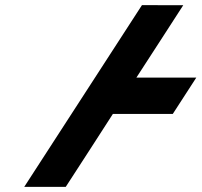

<svg xmlns="http://www.w3.org/2000/svg" viewBox="-20 -722 778 741"><path d="M687.3 -702 527.8 -702.1 73.6 -0.9H233.8L325.3 -142.1L415.6 -282.2H646.8L737.6 -422.5H506.4L597.4 -562.9Z"/></svg>

Font: Hussar
Style: BdWodka
Weight: 700
Foundry: Cannot Into Space Fonts
Version: Version 2.00